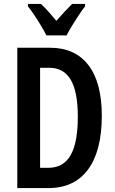

<svg xmlns="http://www.w3.org/2000/svg" viewBox="-20 -957 583 977"><path d="M498 -368Q498 -189 428 -94.5Q358 0 227 0H68V-714H235Q362 -714 430 -625.5Q498 -537 498 -368ZM376 -363Q376 -490 340 -551Q304 -612 232 -612H184V-103H225Q303 -103 339.5 -167.5Q376 -232 376 -363ZM216 -777Q206 -797 190 -824Q174 -851 156 -878Q138 -905 122 -925V-937H188Q206 -921 226 -898.5Q246 -876 267 -851Q291 -879 308.5 -897.5Q326 -916 347 -937H413V-925Q398 -906 380.5 -879.5Q363 -853 346.5 -826Q330 -799 319 -777Z"/></svg>

Font: Noto Sans Lao UI ExtCond SemBd
Style: Regular
Weight: 600
Width: 2
Designer: Monotype Design Team
Foundry: Monotype Imaging Inc.
Version: Version 2.000; ttfautohint (v1.8.4.7-5d5b)